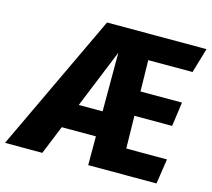

<svg xmlns="http://www.w3.org/2000/svg" viewBox="-156 -814 1029 934"><g transform="rotate(15 358.5 -347.0)"><path d="M513 -569 516 -412H725L708 -290H518L521 -126H726L707 0H363V-145H191L132 0H-56L272 -694H773L736 -569ZM363 -271V-566L243 -271Z"/></g></svg>

Font: Fira Sans Condensed ExtraBold
Style: Italic
Weight: 800
Width: 3
Italic angle: -8°
Designer: bBox Type GmbH & Carrois Corporate GbR & Edenspiekermann AG
Foundry: bBox Type GmbH & Carrois Corporate GbR & Edenspiekermann AG
Version: Version 4.301